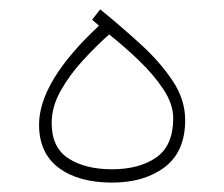

<svg xmlns="http://www.w3.org/2000/svg" viewBox="-20 -390 477 408"><path d="M190.4 -335.4 175.8 -348.1 192.9 -370.1Q237.3 -334 278.8 -296.1Q320.3 -258.3 346.9 -218.3Q373.5 -178.2 373.5 -134.8Q373.5 -67.9 330.1 -34.9Q286.6 -2 218.3 -2Q147 -2 105 -33.2Q63 -64.5 63 -125Q63 -216.8 190.4 -335.4ZM348.1 -138.7Q348.1 -168.9 327.1 -200.4Q306.2 -231.9 274.7 -262Q243.2 -292 211.9 -316.9Q184.6 -292.5 156.2 -261.7Q127.9 -231 108.9 -197Q89.8 -163.1 89.8 -128.4Q89.8 -76.2 125.7 -53.2Q161.6 -30.3 217.8 -30.3Q275.9 -30.3 312 -55.4Q348.1 -80.6 348.1 -138.7Z"/></svg>

Font: Vazirmatn UI NL Thin
Style: Regular
Weight: 100
Designer: Saber Rastikerdar
Foundry: Saber Rastikerdar
Version: Version 33.003